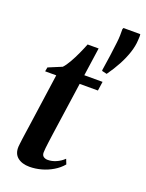

<svg xmlns="http://www.w3.org/2000/svg" viewBox="-152 -875 727 959"><g transform="rotate(20 212.0 -395.0)"><path d="M182.5 -181Q179 -156 176.5 -136.8Q174 -117.5 172.5 -104Q171 -90.5 171 -80.5Q171 -65.5 180.2 -59Q189.5 -52.5 202.5 -52.5Q225 -52.5 247.5 -62.5Q270 -72.5 287.5 -89.5L298 -63Q278.5 -39.5 250.2 -22.8Q222 -6 190.5 2.5Q159 11 128.5 11Q88.5 11 64.8 -8.2Q41 -27.5 43 -65.5Q43.5 -71.5 44.8 -82.2Q46 -93 48 -108.2Q50 -123.5 53 -143.5Q56 -163.5 59.5 -188L98.5 -464H39.5L43.5 -486L114.5 -515.5Q128 -529.5 143 -555.8Q158 -582 171.2 -611.2Q184.5 -640.5 193 -662.5H251.5L230 -512.5H327L320 -464H223ZM332.5 -557 307 -563 305.5 -566.5Q312.5 -610 317.8 -649Q323 -688 327 -721.5Q329.5 -741.5 330 -760Q330.5 -778.5 330 -794L333 -801H422.5Q424 -793 423.5 -787.8Q423 -782.5 422.5 -768Q421 -737 409.5 -702Q398 -667 378.5 -630.5Q359 -594 332.5 -557Z"/></g></svg>

Font: Merriweather 120pt SemiBold
Style: Italic
Weight: 600
Italic angle: -7.8°
Version: Version 2.101